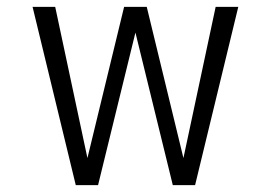

<svg xmlns="http://www.w3.org/2000/svg" viewBox="-20 -540 790 560"><path d="M201 0 75 -520H141L235 -79L342 -520H408L515 -79L609 -520H675L549 0H484L375 -445L266 0Z"/></svg>

Font: Iosevka Aile Custom Light
Style: Regular
Weight: 300
Designer: Belleve Invis
Foundry: Belleve Invis
Version: Version 17.0.2; ttfautohint (v1.8.3)